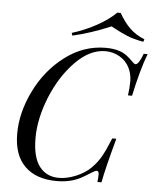

<svg xmlns="http://www.w3.org/2000/svg" viewBox="-61 -967 833 1032"><g transform="rotate(5 355.5 -451.0)"><path d="M631.3 -555.2Q631.3 -592.8 614.3 -627.9Q596.7 -663.1 561.5 -683.6Q526.4 -704.1 484.4 -704.1Q401.4 -704.1 324.2 -626Q247.1 -547.9 198.2 -429.7Q150.4 -311.5 150.4 -207Q150.4 -103.5 188.5 -53.7Q226.6 -3.9 293.5 -3.9Q337.9 -3.9 386.7 -24.4Q435.5 -44.9 466.3 -76.2Q497.1 -107.4 516.6 -142.6Q536.1 -177.2 561.5 -240.2H583.5Q538.1 -74.2 524.4 0H502.4Q505.4 -21.5 505.4 -40.5Q505.4 -59.6 493.7 -59.6Q485.8 -59.6 461.4 -43.9Q437.5 -28.3 413.1 -15.1Q357.4 14.2 283.7 14.2Q172.4 14.2 111.3 -45.9Q50.3 -106 50.3 -221.2Q50.3 -335.9 107.9 -453.1Q165 -570.3 265.6 -646.5Q366.2 -722.7 486.3 -722.2Q558.6 -721.7 598.6 -691.4Q615.2 -678.7 629.9 -663.6Q644.5 -648.4 650.9 -648.4Q668.5 -648.4 690.4 -708H711.4Q678.2 -621.6 647.5 -478H625.5Q631.3 -517.1 631.3 -555.2ZM299.8 -772 294.9 -786.1Q366.2 -808.1 428.7 -842.8Q491.2 -877.4 529.8 -916H547.9Q575.7 -867.7 607.4 -836.4Q639.2 -805.2 687 -786.1L682.6 -772Q627.9 -782.2 594.7 -795.9Q561.5 -809.6 521 -831.5L505.9 -839.8Q395.5 -793.5 299.8 -772Z"/></g></svg>

Font: PlayfairDisplaySC-Italic
Style: Italic
Weight: 400
Italic angle: -14°
Designer: Claus Eggers Sørensen
Foundry: Claus Eggers Sørensen
Version: Version 1.004;PS 001.004;hotconv 1.0.70;makeotf.lib2.5.58329